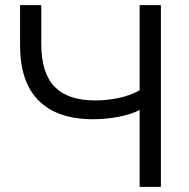

<svg xmlns="http://www.w3.org/2000/svg" viewBox="-20 -725 732 745"><path d="M521.8 0V-298.3Q489.1 -281 439.8 -271.7Q390.5 -262.4 341.2 -262.4Q202.9 -262.4 130.4 -334.3Q57.8 -406.3 57.8 -549.5V-705H140.2V-555.5Q140.2 -441.2 192.1 -388.2Q244 -335.3 348.3 -335.3Q394.8 -335.3 438.9 -344.4Q483.1 -353.6 521.8 -374.3V-705H604.3V0Z"/></svg>

Font: Mulish ExtraLight
Style: Regular
Weight: 200
Designer: Vernon Adams
Foundry: Vernon Adams
Version: Version 3.603